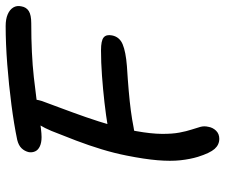

<svg xmlns="http://www.w3.org/2000/svg" viewBox="-76 -674 761 648"><g transform="rotate(-90 304.0 -349.5)"><path d="M160 10.6Q140 10.6 126 -5.1Q112 -20.8 99.2 -61.4Q91.2 -87.6 87.6 -120.6Q84 -153.6 87.7 -197.8Q91.4 -242 103.4 -302Q111.6 -343.6 124.6 -386.4Q137.6 -429.2 153.9 -472.2Q170.2 -515.2 186.6 -555.8Q205.8 -601.4 226 -620.4Q246.2 -639.4 271.8 -639.4Q290.6 -639.4 292.4 -624.5Q294.2 -609.6 287.6 -588.2Q276.8 -558.6 262.4 -520.3Q248 -482 233.1 -439.3Q218.2 -396.6 205.7 -353.2Q193.2 -309.8 186 -270Q177 -219.6 176.7 -184Q176.4 -148.4 181 -124Q185.6 -99.6 191.2 -82.9Q196.8 -66.2 200.3 -53.3Q203.8 -40.4 200.6 -26.8Q198.2 -11.4 187.5 -0.4Q176.8 10.6 160 10.6ZM198.4 -278.6Q166.2 -272.2 150.8 -277.1Q135.4 -282 131.4 -292.1Q127.4 -302.2 129 -310.8Q132.4 -325.6 140.4 -336.4Q148.4 -347.2 162.7 -354.5Q177 -361.8 198.6 -365.2Q237.8 -371.8 282.6 -376.9Q327.4 -382 372.9 -385.3Q418.4 -388.6 458.8 -388.6Q491.4 -388.6 502.1 -379.7Q512.8 -370.8 509 -351.4Q504 -326 478.9 -315.5Q453.8 -305 405.8 -301.2Q358 -298.2 321.4 -295Q284.8 -291.8 255.2 -287.9Q225.6 -284 198.4 -278.6ZM165.8 -589.2Q146.8 -589.2 134.4 -595.1Q122 -601 117.6 -611Q113.2 -621 115 -632.4Q118.4 -646.6 128.1 -656.7Q137.8 -666.8 156.4 -671.4Q208 -682.2 274.7 -690.9Q341.4 -699.6 411.3 -705Q481.2 -710.4 540.4 -710.4Q564 -710.4 579.9 -703.6Q595.8 -696.8 603.2 -684.8Q610.6 -672.8 607 -657Q604.2 -640.6 591.1 -632.3Q578 -624 549.6 -624Q446.2 -624 367.9 -615.3Q289.6 -606.6 238.6 -597.9Q187.6 -589.2 165.8 -589.2Z"/></g></svg>

Font: Shantell Sans Light
Style: Italic
Weight: 300
Italic angle: -11°
Designer: Stephen Nixon, Anya Danilova, Shantell Martin
Foundry: Arrow Type
Version: Version 1.008;[ac192a2d6]